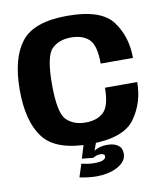

<svg xmlns="http://www.w3.org/2000/svg" viewBox="-93 -757 864 1010"><g transform="rotate(-10 339.5 -251.5)"><path d="M335.4 4.1Q516.1 4.1 576.7 -79.9Q637.3 -164 637.3 -274.1H464.9Q464.9 -178.8 430.9 -145.2Q396.9 -111.5 333.9 -111.5Q269.4 -111.5 231.4 -149.6Q193.5 -187.6 193.5 -339.2Q193.5 -490.1 231.6 -527.8Q269.7 -565.5 333.9 -565.5Q397.3 -565.5 431.1 -532.6Q464.9 -499.8 464.9 -403H637.3Q637.3 -516.1 576.9 -598.6Q516.5 -681.1 335 -681.1Q155 -681.1 88.2 -594.2Q21.4 -507.4 21.4 -339.2Q21.4 -171.3 88.2 -83.6Q155.1 4.1 335.4 4.1ZM341.6 177.5Q371.2 177.5 400.1 171.5Q428.9 165.4 452 153.3Q475.1 141.3 488.7 123.9Q502.3 106.4 502.3 83.8Q502.3 53.7 481.2 38.8Q460.1 23.9 424.9 23.9Q397.7 23.9 376.1 31.6Q354.5 39.4 343.3 50.6L340.4 78.4Q347 73.6 357.7 70Q368.4 66.4 378.7 66.4Q390.9 66.4 396.9 69.8Q403 73.2 403 81.5Q403 93.2 388 100.1Q373 106.9 342.5 106.9Q322.4 106.9 304.3 104Q286.3 101 273.2 97.9L250.8 167.3Q273.1 171.8 296.8 174.7Q320.4 177.5 341.6 177.5ZM340.4 78.4 368.9 0H302.6L280.5 72.3Z"/></g></svg>

Font: Anybody Thin
Style: Regular
Weight: 100
Designer: Tyler Finck
Foundry: Etcetera Type Company
Version: Version 1.114;gftools[0.9.25]